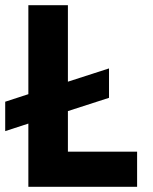

<svg xmlns="http://www.w3.org/2000/svg" viewBox="-27 -718 587 738"><path d="M500 0H82V-243L-7 -214V-327L82 -356V-698H234V-404L392 -455V-342L234 -291V-135H500Z"/></svg>

Font: Aneliza ExtraBold
Style: Regular
Weight: 800
Designer: Mike Abbink, Paul van der Laan, Pieter van Rosmalen
Foundry: Bold Monday
Version: Version 3.001;September 8, 2019;FontCreator 11.5.0.2425 64-b